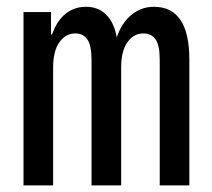

<svg xmlns="http://www.w3.org/2000/svg" viewBox="-20 -560 640 580"><path d="M51 0V-523.5H134V-456H137.5Q151 -496 177.2 -517.8Q203.5 -539.5 240 -539.5Q281.5 -539.5 306.5 -509.5Q331.5 -479.5 335 -425L327.5 -430Q341 -482.5 372.2 -511Q403.5 -539.5 445 -539.5Q552 -539.5 552 -380V0H462.5V-380Q462.5 -423 450 -441Q437.5 -459 413 -459Q384 -459 365 -432.5Q346 -406 346 -356V0H256.5V-379.5Q256.5 -422.5 244 -440.8Q231.5 -459 207.5 -459Q178.5 -459 159.5 -432.5Q140.5 -406 140.5 -356V0Z"/></svg>

Font: Google Sans Code
Style: Regular
Weight: 400
Monospace: yes
Designer: Google Sans Code Authors
Foundry: Google LLC
Version: Version 6.000